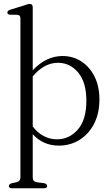

<svg xmlns="http://www.w3.org/2000/svg" viewBox="-20 -752 578 1006"><path d="M151.5 -714V-383.5Q184.5 -419.5 224 -439Q263.5 -458.5 307.5 -458.5Q363.5 -458.5 407.2 -429.5Q451 -400.5 476 -349.5Q501 -298.5 501 -232Q501 -156.5 472.2 -102Q443.5 -47.5 395.2 -18.2Q347 11 288.5 11Q205.5 11 151.5 -49V177Q151.5 199.5 173 203L212 208Q227 212 227 222Q227 234.5 210.5 234.5H42.5Q26.5 234.5 26.5 222Q26.5 212.5 42 208L66 203Q87 198 87 177V-655Q87 -673 72 -674.5L31.5 -675Q18.5 -677 18.5 -686.5Q18.5 -696 33.5 -701L107.5 -724Q116 -727 123 -729.2Q130 -731.5 135.5 -731.5Q151.5 -731.5 151.5 -714ZM283.5 -423Q211 -423 151.5 -351.5V-89.5Q176 -56.5 209 -39.2Q242 -22 278.5 -22Q343 -22 387.8 -73.2Q432.5 -124.5 432.5 -224Q432.5 -320 390 -371.5Q347.5 -423 283.5 -423Z"/></svg>

Font: Fraunces 72pt Soft Light
Style: Regular
Weight: 300
Version: Version 1.000;[b76b70a41]